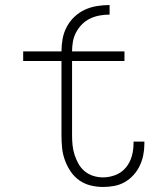

<svg xmlns="http://www.w3.org/2000/svg" viewBox="-20 -734 640 762"><path d="M389 8Q364 8 339.5 2Q315 -4 294.5 -18.5Q274 -33 260 -54Q246 -75 237.5 -98.5Q229 -122 226.5 -146.5Q224 -171 224 -196V-492H72V-530H224Q224 -555 228.5 -580Q233 -605 245 -627.5Q257 -650 275.5 -667.5Q294 -685 317 -695.5Q340 -706 365 -710Q390 -714 415 -714V-676Q395 -676 375.5 -672.5Q356 -669 338 -660.5Q320 -652 306 -638Q292 -624 282.5 -606.5Q273 -589 269.5 -569.5Q266 -550 266 -530H474V-492H266V-196Q266 -177 268 -157.5Q270 -138 276 -119.5Q282 -101 291.5 -84Q301 -67 316 -54.5Q331 -42 350 -36Q369 -30 389 -30Q414 -30 438.5 -39.5Q463 -49 479.5 -69Q496 -89 503 -114Q510 -139 510 -165Q510 -167 510 -168.5Q510 -170 510 -172H553Q553 -170 553 -167.5Q553 -165 553 -163Q553 -140 548.5 -118Q544 -96 534.5 -76Q525 -56 509.5 -39Q494 -22 474.5 -11Q455 0 433 4Q411 8 389 8Z"/></svg>

Font: Iosevka Slab XLtEx
Style: Regular
Weight: 200
Width: 7
Monospace: yes
Designer: Belleve Invis
Foundry: Belleve Invis
Version: Version 11.1.0; ttfautohint (v1.8.3)